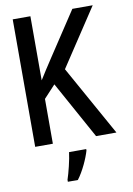

<svg xmlns="http://www.w3.org/2000/svg" viewBox="-100 -776 731 1059"><g transform="rotate(-10 265.0 -246.5)"><path d="M48 0H147V-251L212 -321L389 0H503L284 -393L496 -714H382L219 -467C190 -423 168 -389 147 -355V-714H48ZM192 210V221H248C281 178 311 111 323 69V61H227C222 103 204 175 192 210Z"/></g></svg>

Font: Noto Sans Mono Condensed Medium
Style: Regular
Weight: 500
Width: 3
Designer: Monotype Design Team
Foundry: Monotype Imaging Inc.
Version: Version 2.014